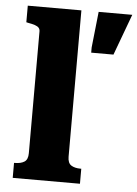

<svg xmlns="http://www.w3.org/2000/svg" viewBox="-54 -800 602 842"><g transform="rotate(5 247.0 -379.0)"><path d="M270 -758V-114Q270 -86 285.5 -76Q301 -66 327 -66H330V0H34V-66H37Q64 -66 79.5 -76Q95 -86 95 -114V-650Q95 -660 89.5 -666Q84 -672 72.5 -676Q61 -680 43 -683L34 -685V-758ZM427 -577 494 -758H346L329 -600V-577Z"/></g></svg>

Font: Roboto Serif 20pt
Style: Bold
Weight: 700
Version: Version 1.008